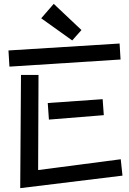

<svg xmlns="http://www.w3.org/2000/svg" viewBox="-20 -952 668 997"><path d="M259 -932 403 -796 355 -742 194 -857ZM24 -690 601 -726 606 -643 29 -606ZM89 -563H180L178 -69L607 -125L616 -40L85 25ZM228 -417 513 -437 519 -354 234 -331Z"/></svg>

Font: Stick
Style: Regular
Weight: 400
Designer: Fontworks Inc.
Foundry: Fontworks Inc.
Version: Version 1.100